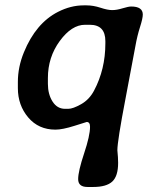

<svg xmlns="http://www.w3.org/2000/svg" viewBox="-20 -499 573 734"><path d="M163.1 -200.7V-178.7Q163.1 -138.7 180.9 -110.8Q198.7 -83 228.5 -83H241.2Q258.8 -83 290 -100.6Q321.3 -118.2 339.4 -152.3Q382.8 -233.9 382.8 -333V-341.8Q382.8 -404.3 323.2 -404.3H305.2Q253.9 -404.3 208.5 -342.3Q163.1 -280.3 163.1 -200.7ZM431.6 123.5Q431.6 174.3 409.2 195.1Q386.7 215.8 336.4 215.8H314.5Q278.8 215.8 278.8 185.8Q278.8 155.8 301.5 87.6Q324.2 19.5 324.2 -14.2Q324.2 -32.7 311.5 -32.7L265.1 -18.1Q218.8 -3.4 191.9 -3.4Q127.4 -3.4 87.9 -50Q48.3 -96.7 48.3 -162.1V-186Q48.3 -242.7 71.3 -298.8Q116.7 -410.2 201.7 -453.6Q250.5 -478.5 299.8 -478.5H311Q336.4 -478.5 364 -469.5Q391.6 -460.4 408.9 -460.4Q426.3 -460.4 448.7 -467.3Q471.2 -474.1 481.4 -474.1Q525.9 -474.1 525.9 -443.4Q525.9 -428.7 515.1 -395Q504.4 -361.3 497.8 -323.7Q491.2 -286.1 460 -123Q428.7 40 428.7 75.7Q431.6 103.5 431.6 123.5Z"/></svg>

Font: Averia Libre
Style: Bold Italic
Weight: 700
Italic angle: -6.90001°
Version: Version 1.002